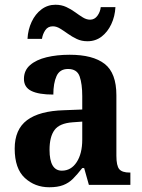

<svg xmlns="http://www.w3.org/2000/svg" viewBox="-20 -780 600 810"><path d="M188 10Q127 10 84.5 -29.5Q42 -69 42 -153Q42 -234 94 -273Q146 -312 250 -315L327 -318V-374Q327 -426 316 -457.5Q305 -489 267 -489Q232 -489 218.5 -459Q205 -429 205 -381Q143 -381 112 -396.5Q81 -412 81 -447Q81 -483 107 -505.5Q133 -528 176.5 -538.5Q220 -549 274 -549Q372 -549 421.5 -510.5Q471 -472 471 -378V-123Q471 -81 483 -66.5Q495 -52 527 -52H530V0H355L335 -71H327Q306 -44 288 -26Q270 -8 246.5 1Q223 10 188 10ZM241 -60Q280 -60 303.5 -96Q327 -132 327 -191V-267L286 -264Q231 -260 210 -231.5Q189 -203 189 -148Q189 -60 241 -60ZM349 -606Q324 -606 304 -615.5Q284 -625 266.5 -637.5Q249 -650 233.5 -659.5Q218 -669 203 -669Q182 -669 171 -652.5Q160 -636 157 -616H96Q98 -655 113.5 -688Q129 -721 155 -740.5Q181 -760 214 -760Q239 -760 259.5 -750.5Q280 -741 297 -728.5Q314 -716 329.5 -706.5Q345 -697 360 -697Q379 -697 391 -713.5Q403 -730 405 -750H467Q465 -711 449.5 -678Q434 -645 408.5 -625.5Q383 -606 349 -606Z"/></svg>

Font: Noto Serif Tamil SemiCondensed
Style: Bold Italic
Weight: 700
Width: 4
Italic angle: -12°
Designer: Indian Type Foundry, Tom Grace, and the Monotype Design Team
Foundry: Monotype Imaging Inc.
Version: Version 2.003; ttfautohint (v1.8.4.7-5d5b)